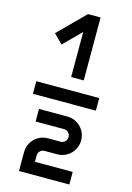

<svg xmlns="http://www.w3.org/2000/svg" viewBox="-182 -1086 1013 1473"><g transform="rotate(15 325.0 -350.0)"><path d="M425 -50Q425 -71 410.5 -85.5Q396 -100 375 -100H150V-200H375Q416 -200 450.5 -180Q485 -160 505 -125.5Q525 -91 525 -50Q525 -9 505 25.5Q485 60 450.5 80Q416 100 375 100H275Q254 100 239.5 114.5Q225 129 225 150V200H525V300H125V150Q125 109 145 74.5Q165 40 199.5 20Q234 0 275 0H375Q396 0 410.5 -14.5Q425 -29 425 -50ZM425 -1000V-500H325V-858L189 -722L118 -793L325 -1000ZM575 -400V-300H75V-400Z"/></g></svg>

Font: Monoikos Medium
Style: Regular
Weight: 500
Designer: Brian Krent
Version: Version 0.088